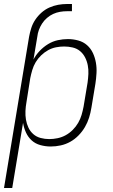

<svg xmlns="http://www.w3.org/2000/svg" viewBox="-43 -723 563 958"><path d="M-23 215 102 -539Q106 -561 113 -583Q120 -605 133 -624.5Q146 -644 164 -660Q182 -676 203.5 -685.5Q225 -695 247 -699Q269 -703 291 -703H316V-667H291Q274 -667 256.5 -664Q239 -661 222.5 -653.5Q206 -646 191.5 -633.5Q177 -621 167 -605.5Q157 -590 151 -573.5Q145 -557 143 -539L124 -426Q136 -449 155 -469Q174 -489 197 -503Q220 -517 245.5 -522.5Q271 -528 296 -528Q322 -528 347.5 -521Q373 -514 391.5 -497.5Q410 -481 420.5 -458.5Q431 -436 435.5 -410.5Q440 -385 438.5 -358Q437 -331 433 -305L413 -185Q409 -160 401.5 -136Q394 -112 381 -89.5Q368 -67 349 -47.5Q330 -28 307.5 -15.5Q285 -3 260 2.5Q235 8 210 8Q184 8 158.5 1Q133 -6 115 -22.5Q97 -39 86.5 -62Q76 -85 72 -110L18 215ZM203 -29Q223 -29 244.5 -33.5Q266 -38 285 -48.5Q304 -59 320 -75Q336 -91 347 -110Q358 -129 364 -149.5Q370 -170 374 -191L394 -311Q397 -333 398 -354.5Q399 -376 395 -397Q391 -418 381.5 -436.5Q372 -455 356.5 -468Q341 -481 320 -486Q299 -491 277 -491Q257 -491 236.5 -487Q216 -483 197 -472.5Q178 -462 162 -446.5Q146 -431 135 -412.5Q124 -394 118 -373.5Q112 -353 108 -333L89 -213Q85 -191 84 -169Q83 -147 86.5 -126Q90 -105 99 -86Q108 -67 123.5 -53.5Q139 -40 160 -34.5Q181 -29 203 -29Z"/></svg>

Font: Iosevka SS04 XLt Obl
Style: Regular
Weight: 200
Italic angle: -9°
Monospace: yes
Designer: Belleve Invis
Foundry: Belleve Invis
Version: Version 19.0.0; ttfautohint (v1.8.4)